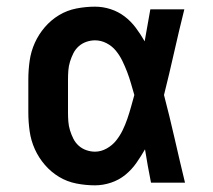

<svg xmlns="http://www.w3.org/2000/svg" viewBox="-20 -548 640 576"><path d="M265 8Q237 8 209 2.5Q181 -3 157 -17.5Q133 -32 114.5 -53.5Q96 -75 84.5 -100.5Q73 -126 69 -154Q65 -182 65 -210V-310Q65 -338 69 -366Q73 -394 84.5 -419.5Q96 -445 114.5 -466.5Q133 -488 157 -502.5Q181 -517 209 -522.5Q237 -528 265 -528Q289 -528 312 -520.5Q335 -513 354 -498.5Q373 -484 387.5 -464.5Q402 -445 414 -424Q418 -448 422.5 -472Q427 -496 431 -520H533Q517 -456 502.5 -391.5Q488 -327 472 -263Q489 -198 504 -132Q519 -66 535 0H433Q428 -25 423.5 -50Q419 -75 415 -100Q403 -79 389 -59Q375 -39 356 -23.5Q337 -8 313 0Q289 8 265 8ZM265 -93Q283 -93 300 -102.5Q317 -112 328.5 -126.5Q340 -141 348 -157.5Q356 -174 362 -191.5Q368 -209 373 -227Q378 -245 383 -263Q378 -280 373 -297.5Q368 -315 361.5 -332Q355 -349 347 -365.5Q339 -382 327.5 -396Q316 -410 299.5 -418.5Q283 -427 265 -427Q252 -427 239 -422.5Q226 -418 216 -409Q206 -400 200 -388Q194 -376 190 -363Q186 -350 185 -336.5Q184 -323 184 -310V-210Q184 -197 185 -183.5Q186 -170 190 -157Q194 -144 200 -132Q206 -120 216 -111Q226 -102 239 -97.5Q252 -93 265 -93Z"/></svg>

Font: Iosevka Extended
Style: Bold
Weight: 700
Width: 7
Monospace: yes
Designer: Belleve Invis
Foundry: Belleve Invis
Version: Version 32.5.0; ttfautohint (v1.8.4)